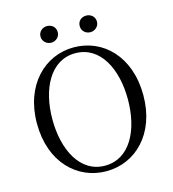

<svg xmlns="http://www.w3.org/2000/svg" viewBox="-131 -1016 1029 1140"><g transform="rotate(-15 383.5 -446.0)"><path d="M263 -806C291 -806 316 -827 316 -857C316 -889 291 -908 263 -908C236 -908 210 -889 210 -857C210 -827 236 -806 263 -806ZM504 -806C531 -806 557 -827 557 -857C557 -889 531 -908 504 -908C475 -908 451 -889 451 -857C451 -827 475 -806 504 -806ZM383 16C561 16 710 -126 710 -364C710 -605 561 -745 383 -745C206 -745 56 -601 56 -364C56 -123 206 16 383 16ZM383 -18C231 -18 151 -175 151 -364C151 -552 231 -709 383 -709C536 -709 615 -552 615 -364C615 -175 536 -18 383 -18Z"/></g></svg>

Font: Noto Serif CJK TC
Style: Regular
Weight: 400
Designer: Ryoko NISHIZUKA 西塚涼子 (kana & ideographs); Frank Grießhammer (Latin, Greek & Cyrillic); Wenlong ZHANG 张文龙 (bopomofo); San
Foundry: Adobe
Version: Version 2.001;hotconv 1.1.0;makeotfexe 2.6.0